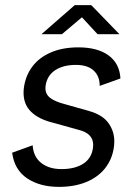

<svg xmlns="http://www.w3.org/2000/svg" viewBox="-20 -720 527 750"><path d="M220 -59.5Q272 -59.5 304.5 -80Q337 -100.5 343 -141Q344 -150 344 -153.5Q344 -176.5 329.8 -191.2Q315.5 -206 286.5 -213L187.5 -240.5Q132 -254 102 -282.8Q72 -311.5 72 -358Q72 -368 73.5 -378.5Q80 -425 106.5 -460.2Q133 -495.5 178.8 -515.2Q224.5 -535 286.5 -535Q360.5 -535 403.8 -503.8Q447 -472.5 450.5 -413.5L369.5 -384.5Q369.5 -423 345.5 -444.8Q321.5 -466.5 276.5 -466.5Q227 -466.5 195.2 -445.5Q163.5 -424.5 158 -384Q157.5 -381 157.5 -375Q157.5 -352 175.8 -337.8Q194 -323.5 232 -313.5L327.5 -286.5Q380.5 -271.5 403.5 -239.5Q426.5 -207.5 426.5 -168Q426.5 -156.5 425 -146Q418.5 -98 390.5 -62.8Q362.5 -27.5 316.5 -8.8Q270.5 10 210.5 10Q135.5 10 85.8 -23.5Q36 -57 27.5 -123.5L107.5 -152.5Q110.5 -107.5 141 -83.5Q171.5 -59.5 220 -59.5ZM272 -700H336.5L446.5 -586.5H361L300 -652.5L222 -586.5H142Z"/></svg>

Font: 1883 Sans
Style: Italic
Weight: 400
Italic angle: -8°
Designer: 1883 Sans project is a fork of Public Sans.
Version: Version 1.009